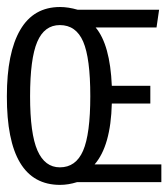

<svg xmlns="http://www.w3.org/2000/svg" viewBox="-20 -517 478 545"><path d="M200.7 -489.3H431.6L424.3 -439H251.5Q292.5 -390.1 297.4 -273.4H406.7V-223.1H297.4Q294.4 -103 248.5 -50.3H438V0H198.7Q173.8 7.8 150.4 7.8Q-1 7.8 -0.5 -243.7Q-0.5 -367.2 37.4 -432.1Q75.2 -497.1 150.4 -497.1Q173.8 -497.1 200.7 -489.3ZM65.4 -243.7Q65.4 -137.2 86.4 -89.6Q107.4 -42 149.9 -42Q195.3 -42 215.8 -89.1Q236.3 -136.2 236.3 -244.1Q236.3 -352.1 216.1 -398.9Q195.8 -445.8 149.9 -445.8Q106 -445.8 85.7 -398.2Q65.4 -350.6 65.4 -243.7Z"/></svg>

Font: Amiri Typewriter
Style: Regular
Weight: 400
Monospace: yes
Designer: Khaled Hosny
Version: Version 1.1